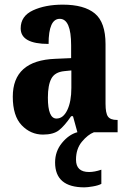

<svg xmlns="http://www.w3.org/2000/svg" viewBox="-20 -569 549 826"><path d="M165 10Q210 10 234 -9Q258 -28 286 -69H294L313 0H486V-53H483Q455 -53 444.5 -67.5Q434 -82 434 -123V-379Q434 -473 388 -511Q342 -549 250 -549Q175 -549 122 -524.5Q69 -500 69 -447Q69 -380 189 -380Q189 -488 237 -488Q286 -488 286 -374V-319L218 -316Q35 -309 35 -153Q35 -70 73.5 -30Q112 10 165 10ZM223 -59Q186 -59 186 -149Q186 -203 201 -231Q216 -259 257 -263L287 -266V-191Q287 -132 269.5 -95.5Q252 -59 223 -59ZM343 237Q356 237 379.5 233Q403 229 416 222V161Q387 171 363 171Q307 171 307 118Q307 71 332.5 40.5Q358 10 384 0H312Q276 10 246.5 46Q217 82 217 130Q217 237 343 237Z"/></svg>

Font: Noto Serif ExtraCondensed Extra
Style: Regular
Weight: 800
Width: 3
Designer: Monotype Design Team
Foundry: Monotype Imaging Inc.
Version: Version 1.002